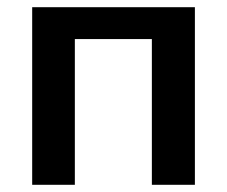

<svg xmlns="http://www.w3.org/2000/svg" viewBox="-20 -511 628 531"><path d="M519 -491V0H400V-491ZM187 -491V0H69V-491ZM409 -491 408 -403H182V-491Z"/></svg>

Font: Exo 2 SemiBold
Style: Regular
Weight: 600
Designer: Natanael Gama
Foundry: Natanael Gama
Version: Version 2.010